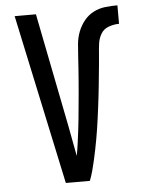

<svg xmlns="http://www.w3.org/2000/svg" viewBox="-53 -785 606 827"><g transform="rotate(-5 250.0 -371.5)"><path d="M302 0H198L41 -735H133L230 -245Q236 -212 242.5 -178.5Q249 -145 255 -112Q260 -138 263.5 -164.5Q267 -191 270.5 -218Q274 -245 276.5 -271.5Q279 -298 281.5 -324.5Q284 -351 286.5 -378Q289 -405 291 -431.5Q293 -458 295 -485Q297 -512 298.5 -538.5Q300 -565 302.5 -592Q305 -619 314.5 -644Q324 -669 341 -690.5Q358 -712 382 -724.5Q406 -737 433 -740Q460 -743 486 -743V-663Q464 -663 441.5 -655Q419 -647 407.5 -627.5Q396 -608 393 -585Q390 -562 388.5 -539Q387 -516 384.5 -493.5Q382 -471 380 -448.5Q378 -426 375.5 -403Q373 -380 370.5 -357.5Q368 -335 365 -312.5Q362 -290 359 -267Q356 -244 352.5 -221.5Q349 -199 345 -176.5Q341 -154 336.5 -132Q332 -110 327 -87.5Q322 -65 316 -43Q310 -21 302 0Z"/></g></svg>

Font: Iosevka Custom Medium
Style: Regular
Weight: 500
Monospace: yes
Designer: Belleve Invis
Foundry: Belleve Invis
Version: Version 32.5.0; ttfautohint (v1.8.4)